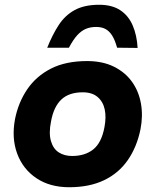

<svg xmlns="http://www.w3.org/2000/svg" viewBox="-20 -777 651 805"><path d="M270 8Q189 8 132.5 -30Q76 -68 52 -133Q28 -198 43 -278Q57 -348 94.5 -403Q132 -458 194 -489.5Q256 -521 345 -521Q410 -521 457.5 -497.5Q505 -474 533.5 -434Q562 -394 571 -342.5Q580 -291 569 -235Q554 -161 516 -106Q478 -51 416.5 -21.5Q355 8 270 8ZM282 -123Q337 -123 371.5 -151Q406 -179 418 -244Q426 -286 419 -318.5Q412 -351 389 -370.5Q366 -390 327 -390Q269 -390 237 -359.5Q205 -329 194 -268Q184 -219 193.5 -186Q203 -153 226.5 -138Q250 -123 282 -123ZM396 -757Q450 -757 484.5 -734Q519 -711 536.5 -670Q554 -629 557 -576L471 -577Q462 -609 450.5 -627.5Q439 -646 423 -655Q407 -664 383 -664Q359 -664 340 -656Q321 -648 304 -629.5Q287 -611 269 -577H178Q200 -632 226.5 -672.5Q253 -713 293.5 -735Q334 -757 396 -757Z"/></svg>

Font: REM SemiBold
Style: Italic
Weight: 600
Italic angle: -11°
Designer: Octavio Pardo
Foundry: Ashler Design
Version: Version 1.005;gftools[0.9.28]